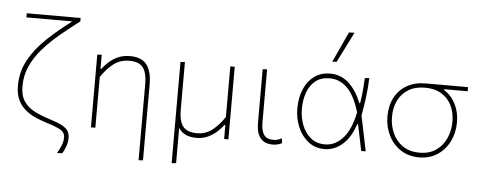

<svg xmlns="http://www.w3.org/2000/svg" viewBox="-59 -950 3252 1301"><g transform="rotate(5 1567.0 -300.0)"><path d="M365.5 193Q379.5 171 391.8 142.5Q404 114 404 85Q404 51.5 375.5 34Q347 16.5 277.5 -4.5Q237 -17 198.5 -34.2Q160 -51.5 129.2 -77.8Q98.5 -104 80.2 -143Q62 -182 62 -238Q62 -333.5 106.2 -413.8Q150.5 -494 225.2 -565Q300 -636 391.5 -704H79V-732H445.5V-709Q377.5 -657.5 314.2 -604.8Q251 -552 201.2 -495.5Q151.5 -439 122.2 -375.5Q93 -312 93 -238Q93 -172.5 120 -133.8Q147 -95 192.2 -72Q237.5 -49 293.5 -31.5Q353 -13 383.2 3.8Q413.5 20.5 424.2 39.8Q435 59 435 85Q435 115 424 144.2Q413 173.5 401.5 192Z M920.5 194V-326Q920.5 -398 894.2 -435Q868 -472 800.5 -472Q736 -472 689.8 -434.8Q643.5 -397.5 609.5 -345V0H579.5V-494L609.5 -497V-401H615.5Q630.5 -422 656.2 -446Q682 -470 718.2 -487Q754.5 -504 801.5 -504Q882 -504 916.2 -457.8Q950.5 -411.5 950.5 -326V192Z M1145.5 194V-494L1175.5 -496V-169Q1175.5 -97 1202.2 -60Q1229 -23 1298.5 -23Q1359.5 -23 1405.2 -60.2Q1451 -97.5 1484.5 -150V-494H1514.5V0H1485.5V-95H1479.5Q1464.5 -74 1438.8 -49.8Q1413 -25.5 1377.5 -8.2Q1342 9 1297.5 9Q1211 9 1175.5 -49V192Z M1816 9Q1704.5 9 1704.5 -130V-494L1734.5 -495.5V-135Q1734.5 -78.5 1753.8 -50.8Q1773 -23 1819 -23Q1847.5 -23 1874.5 -39L1879.5 -6Q1850.5 9 1816 9Z M2169 9Q2104.5 9 2058 -27.5Q2011.5 -64 1986.5 -123Q1961.5 -182 1961.5 -249Q1961.5 -322.5 1985.8 -380.2Q2010 -438 2055.2 -471Q2100.5 -504 2164 -504Q2237 -504 2290.8 -454.5Q2344.5 -405 2376.5 -322H2382.5Q2390.5 -369.5 2394 -412.8Q2397.5 -456 2399.5 -494L2429.5 -497Q2427.5 -434 2419.2 -368.5Q2411 -303 2399 -239Q2411.5 -179 2424 -119.5Q2436 -60 2448.5 0H2418Q2408.5 -45 2399.5 -89.5Q2390.5 -134 2381 -178.5H2375Q2345.5 -86.5 2290 -38.8Q2234.5 9 2169 9ZM2169 -23Q2237 -23 2290 -80.5Q2343 -138 2367.5 -259Q2331.5 -375.5 2280 -423.8Q2228.5 -472 2164 -472Q2104.5 -472 2066.5 -441.8Q2028.5 -411.5 2010.5 -361Q1992.5 -310.5 1992.5 -249Q1992.5 -192 2012.2 -140.2Q2032 -88.5 2071.2 -55.8Q2110.5 -23 2169 -23ZM2170 -586Q2194 -638 2218 -690Q2242 -742 2265.5 -793L2303 -794Q2277 -742 2251.2 -690.5Q2225.5 -639 2199 -587Z M2812.5 9Q2738.5 9 2685.2 -26.8Q2632 -62.5 2603.2 -121.5Q2574.5 -180.5 2574.5 -249Q2574.5 -323.5 2604 -378.5Q2633.5 -433.5 2687 -463.8Q2740.5 -494 2812.5 -494H3101.5V-466H2942V-460Q2992.5 -428.5 3020 -373.2Q3047.5 -318 3047.5 -251Q3047.5 -178.5 3018.2 -119.5Q2989 -60.5 2936 -25.8Q2883 9 2812.5 9ZM2812.5 -23Q2881 -23 2926.2 -55.8Q2971.5 -88.5 2994 -140.5Q3016.5 -192.5 3016.5 -251Q3016.5 -313 2993 -361.2Q2969.5 -409.5 2924 -437.2Q2878.5 -465 2812.5 -465Q2745 -465 2698.8 -436.8Q2652.5 -408.5 2629 -359.8Q2605.5 -311 2605.5 -249Q2605.5 -191 2628.2 -139.2Q2651 -87.5 2697 -55.2Q2743 -23 2812.5 -23Z"/></g></svg>

Font: Heraclito Thin
Style: Regular
Weight: 100
Designer: Kostas Bartsokas (font) & Cristiano Sobral (main changes)
Foundry: Kostas Bartsokas (font) & Cristiano Sobral (main changes)
Version: Version 1.00;July 8, 2020;FontCreator 13.0.0.2655 64-bit